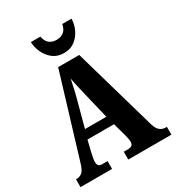

<svg xmlns="http://www.w3.org/2000/svg" viewBox="-217 -1062 1090 1191"><g transform="rotate(-30 328.5 -466.5)"><path d="M6 0V-56H11Q33 -56 50 -69.5Q67 -83 80 -127L258 -714H409L580 -118Q590 -84 607.5 -70Q625 -56 648 -56H657V0H348V-56H382Q395 -56 405.5 -63Q416 -70 416 -89Q416 -102 412.5 -117Q409 -132 407 -140L381 -234H191L172 -156Q170 -144 165.5 -124.5Q161 -105 161 -91Q161 -75 167.5 -65.5Q174 -56 192 -56H232V0ZM210 -298H363L317 -489Q310 -520 302.5 -551Q295 -582 290 -614Q283 -583 276.5 -552Q270 -521 262 -492ZM335 -771Q288 -771 256 -796Q224 -821 207 -858.5Q190 -896 189 -933H257Q264 -897 284.5 -881Q305 -865 335 -865Q366 -865 386.5 -881Q407 -897 414 -933H480Q480 -896 463 -858.5Q446 -821 414 -796Q382 -771 335 -771Z"/></g></svg>

Font: Noto Serif Armenian ExtraCondensed Black
Style: Regular
Weight: 900
Width: 2
Designer: Monotype Design Team
Foundry: Monotype Imaging Inc.
Version: Version 2.008; ttfautohint (v1.8.4.7-5d5b)